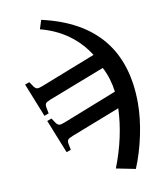

<svg xmlns="http://www.w3.org/2000/svg" viewBox="-87 -608 774 929"><g transform="rotate(-10 300.0 -144.0)"><path d="M179 -539Q570 -451 570 -61Q570 12 552.5 95.5Q535 179 505 251L410 232Q467 86 472 -53L233 40Q213 48 208 54Q203 60 205 74L211 105L189 113L123 -52L145 -60L162 -35Q170 -25 178 -24Q186 -23 206 -31L470 -135Q461 -203 432 -258L158 -152Q138 -144 133 -138Q128 -132 130 -118L136 -87L114 -79L48 -244L70 -252L87 -227Q95 -217 103 -216Q111 -215 131 -223L399 -328Q360 -390 301 -432.5Q242 -475 165 -495Z"/></g></svg>

Font: Literata 72pt
Style: Bold
Weight: 700
Designer: Latin by Veronika Burian and Jose Scaglione. Greek by Irene Vlachou. Cyrillic by Vera Evstafieva.
Foundry: TypeTogether
Version: Version 3.002